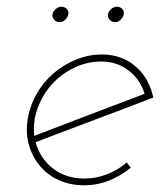

<svg xmlns="http://www.w3.org/2000/svg" viewBox="-20 -545 477 571"><path d="M281 -362Q328 -362 362.5 -335.5Q397 -309 410 -266Q328 -235 246.5 -204Q165 -173 82 -141Q77 -182 91.5 -222Q106 -262 133 -293Q161 -324 199.5 -343Q238 -362 281 -362ZM436 -255Q430 -282 417.5 -305Q405 -328 387 -344Q367 -363 340.5 -373Q314 -383 284 -383Q243 -383 205.5 -367.5Q168 -352 138 -326Q108 -300 88 -264Q68 -228 62 -188Q56 -147 66.5 -112Q77 -77 100 -50Q122 -24 155.5 -9Q189 6 230 6Q269 6 304 -8Q339 -22 369 -46Q366 -50 363 -54Q360 -58 357 -62Q332 -40 299 -27Q266 -14 232 -14Q176 -14 137.5 -44Q99 -74 86 -122Q174 -156 261 -188.5Q348 -221 436 -255ZM301 -502Q300 -493 306.5 -486Q313 -479 322 -479Q331 -479 338.5 -486Q346 -493 348 -502Q350 -512 343.5 -518.5Q337 -525 328 -525Q319 -525 311 -518.5Q303 -512 301 -502ZM136 -502Q135 -493 141.5 -486Q148 -479 157 -479Q166 -479 173.5 -486Q181 -493 183 -502Q185 -512 178.5 -518.5Q172 -525 163 -525Q154 -525 146 -518.5Q138 -512 136 -502Z"/></svg>

Font: Josefin Slab ExtraLight
Style: Italic
Weight: 250
Italic angle: -12°
Designer: Santiago Orozco
Foundry: Typemade
Version: Version 2.100